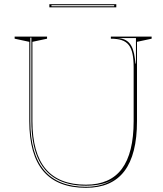

<svg xmlns="http://www.w3.org/2000/svg" viewBox="-20 -883 780 918"><path d="M391 15Q255 15 187.5 -64.5Q120 -144 120 -304V-683L50 -698V-708H205V-698L135 -683V-304Q135 -151 198.5 -75.5Q262 0 391 0Q506 0 562.5 -75.5Q619 -151 619 -304V-562Q619 -600 613.5 -626Q608 -652 595.5 -668Q583 -684 562 -691Q541 -698 510 -698V-708H705V-698L635 -683V-304Q635 -144 574.5 -64.5Q514 15 391 15ZM391 10Q435 10 470 -1Q505 -12 533 -32Q505 -13 469.5 -4Q434 5 391 5Q304 5 246 -29Q188 -63 159 -132Q130 -201 130 -304V-703H125V-304Q125 -147 191.5 -68.5Q258 10 391 10ZM536 -701Q557 -701 572.5 -695Q588 -689 598.5 -677Q609 -665 615.5 -646.5Q622 -628 625 -602L628 -579H630V-701ZM216 -848V-863H536V-848ZM226 -853H526V-858H226Z"/></svg>

Font: Kalnia Glaze Thin
Style: Regular
Weight: 100
Designer: Frida Medrano
Foundry: Frida Medrano
Version: Version 1.110